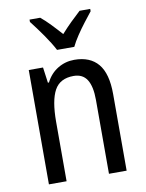

<svg xmlns="http://www.w3.org/2000/svg" viewBox="-86 -827 677 888"><g transform="rotate(-10 252.5 -383.0)"><path d="M286 -547Q360 -547 398 -501.5Q436 -456 436 -360V0H353V-347Q353 -410 333 -442Q313 -474 270 -474Q206 -474 180 -426.5Q154 -379 154 -279V0H71V-537H138L148 -464H153Q173 -504 208.5 -525.5Q244 -547 286 -547ZM216 -606Q199 -639 170 -680.5Q141 -722 115 -755V-766H165Q186 -749 210 -724Q234 -699 257 -673Q283 -702 303.5 -722Q324 -742 350 -766H400V-755Q384 -735 364 -709Q344 -683 326 -656Q308 -629 297 -606Z"/></g></svg>

Font: Noto Sans Devanagari Condensed
Style: Regular
Weight: 400
Width: 3
Designer: Jelle Bosma - Monotype Design Team
Foundry: Monotype Imaging Inc.
Version: Version 2.004; ttfautohint (v1.8.4.7-5d5b)